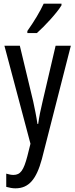

<svg xmlns="http://www.w3.org/2000/svg" viewBox="-20 -786 410 1046"><path d="M315 -757V-766H218C197 -721 167 -671 129 -617V-606H181C222 -642 290 -715 315 -757ZM4 -537 146 -3 129 65C109 141 92 167 53 167C41 167 27 164 14 160V232C32 237 48 240 64 240C137 240 178 191 208 81L366 -537H283L212 -233C201 -188 193 -148 188 -111H184C178 -153 169 -195 161 -233L88 -537Z"/></svg>

Font: Noto Sans Lao Looped ExtraCondensed
Style: Regular
Weight: 400
Width: 2
Designer: Mark Frömberg, Ben Mitchell
Foundry: The Fontpad Ltd
Version: Version 1.002